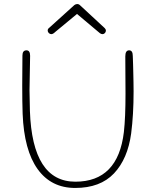

<svg xmlns="http://www.w3.org/2000/svg" viewBox="-20 -924 771 950"><path d="M234 -755Q227 -755 221.5 -760.5Q216 -766 216 -773Q216 -781 223 -786L348 -899Q355 -904 362 -904Q370 -904 376 -898L498 -785Q504 -779 504 -773Q504 -766 499 -760.5Q494 -755 487 -755Q481 -755 474 -760L361 -855L245 -759Q239 -755 234 -755ZM352 6Q233 6 166 -87.5Q99 -181 92 -361Q90 -417 90 -500Q90 -527 90.5 -577Q91 -627 91 -649Q91 -675 111 -675Q129 -675 129 -648Q129 -620 127.5 -563Q126 -506 126 -477Q126 -443 128 -375Q140 -25 353 -25Q564 -25 593 -271Q601 -342 601 -461Q601 -490 600.5 -551Q600 -612 600 -645Q600 -675 619 -675Q637 -675 637 -647Q637 -646 637.5 -634.5Q638 -623 638.5 -604.5Q639 -586 639.5 -564Q640 -542 640.5 -517Q641 -492 641 -471Q641 -357 629 -264Q612 -138 544 -66Q476 6 352 6Z"/></svg>

Font: Comic Neue Light
Style: Regular
Weight: 300
Designer: Craig Rozynski
Foundry: Craig Rozynski
Version: Version 2.003